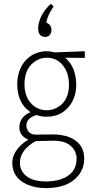

<svg xmlns="http://www.w3.org/2000/svg" viewBox="-20 -758 478 985"><path d="M220.7 -192.4Q162.1 -192.4 127.9 -242.2Q105.5 -277.3 105.5 -324.2Q105.5 -413.1 168 -448.2Q192.4 -461.9 219.7 -461.9Q279.3 -461.9 311.5 -410.2Q334 -374 334 -324.2Q334 -240.2 273.4 -206.1Q248 -192.4 220.7 -192.4ZM220.7 -495.1Q147.5 -495.1 102.5 -437.5Q68.4 -390.6 68.4 -324.2Q69.3 -227.5 136.7 -182.6Q85.9 -162.1 80.1 -115.2Q79.1 -110.4 79.1 -106.4Q79.1 -62.5 122.1 -43Q124 -42 125 -42Q43.9 9.8 43 77.1Q43 154.3 119.1 188.5Q161.1 207 215.8 207Q333 207 384.8 138.7Q412.1 102.5 412.1 55.7Q412.1 -23.4 335 -54.7Q297.9 -68.4 250 -68.4L164.1 -67.4Q128.9 -67.4 118.2 -97.7Q115.2 -105.5 115.2 -112.3Q115.2 -148.4 156.2 -164.1Q162.1 -167 167 -168Q191.4 -159.2 219.7 -159.2Q294.9 -159.2 337.9 -216.8Q371.1 -260.7 371.1 -324.2Q370.1 -414.1 314.5 -461.9L415 -460.9V-495.1L260.7 -489.3Q241.2 -495.1 220.7 -495.1ZM215.8 172.9Q126 172.9 93.8 121.1Q82 100.6 82 77.1Q83 10.7 163.1 -34.2H172.9L250 -36.1Q332 -38.1 362.3 13.7Q373 33.2 373 55.7Q373 134.8 291 162.1Q257.8 172.9 215.8 172.9ZM175.8 -611.3Q175.8 -575.2 204.1 -569.3Q208 -568.4 210.9 -568.4Q235.4 -568.4 242.2 -592.8Q244.1 -598.6 244.1 -605.5Q242.2 -632.8 217.8 -641.6Q222.7 -677.7 254.9 -724.6L241.2 -738.3Q190.4 -693.4 177.7 -632.8Q175.8 -621.1 175.8 -611.3Z"/></svg>

Font: Yaldevi Colombo ExtraLight
Style: Regular
Weight: 275
Designer: Sol Matas, Denzil Rajitha, Kosala Senevirathne and Pathum Egodawatta
Foundry: Mooniak
Version: Version 1.020 ; ttfautohint (v1.6)